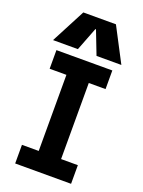

<svg xmlns="http://www.w3.org/2000/svg" viewBox="-182 -1081 863 1162"><g transform="rotate(20 250.0 -500.0)"><path d="M70 0V-120H178V-610H70V-730H430V-610H322V-120H430V0ZM30 -780 145 -1000H355L470 -780H310L252 -930H248L190 -780Z"/></g></svg>

Font: M PLUS 1 Code
Style: Regular
Weight: 400
Designer: Coji Morishita
Foundry: UNDERFOREST DESIGN
Version: Version 1.005